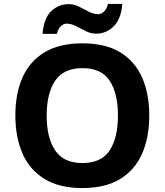

<svg xmlns="http://www.w3.org/2000/svg" viewBox="-20 -945 836 975"><path d="M738 -358Q738 -247 701.5 -164.5Q665 -82 590 -36Q515 10 398 10Q282 10 206.5 -36Q131 -82 94.5 -165Q58 -248 58 -359Q58 -470 94.5 -552Q131 -634 206.5 -679.5Q282 -725 399 -725Q515 -725 590 -679.5Q665 -634 701.5 -551.5Q738 -469 738 -358ZM217 -358Q217 -246 260 -181.5Q303 -117 398 -117Q495 -117 537 -181.5Q579 -246 579 -358Q579 -471 537 -535Q495 -599 399 -599Q303 -599 260 -535Q217 -471 217 -358ZM196 -773Q202 -851 239.5 -887.5Q277 -924 329 -924Q356 -924 381.5 -911Q407 -898 431.5 -885.5Q456 -873 479 -873Q494 -873 508 -886Q522 -899 528 -925H601Q595 -848 557 -811Q519 -774 468 -774Q442 -774 416.5 -786.5Q391 -799 366.5 -812Q342 -825 318 -825Q303 -825 289 -812Q275 -799 269 -773Z"/></svg>

Font: Noto Sans Hanifi Rohingya
Style: Regular
Weight: 400
Designer: Monotype Design Team and DaltonMaag
Foundry: Google LLC
Version: Version 2.101